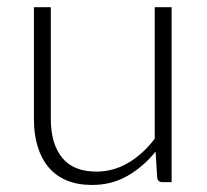

<svg xmlns="http://www.w3.org/2000/svg" viewBox="-20 -518 590 546"><path d="M124.5 -497.5V-179.5Q124.5 -109.5 156.5 -69.8Q188.5 -30 254 -30Q302.5 -30 344.5 -54.8Q386.5 -79.5 420 -123.5V-497.5H468V0H441.5Q429 0 427 -13L422.5 -87Q388 -44 342.8 -18Q297.5 8 242 8Q200.5 8 169.5 -5Q138.5 -18 118 -42.5Q97.5 -67 87 -101.5Q76.5 -136 76.5 -179.5V-497.5Z"/></svg>

Font: Lato Light
Style: Regular
Weight: 300
Designer: Lukasz Dziedzic
Foundry: tyPoland Lukasz Dziedzic
Version: Version 2.007; 2014-02-27